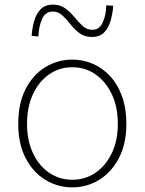

<svg xmlns="http://www.w3.org/2000/svg" viewBox="-20 -798 626 831"><path d="M293 13Q230 13 176.5 -19.5Q123 -52 91 -113.5Q59 -175 59 -262Q59 -351 91 -413Q123 -475 176.5 -507.5Q230 -540 293 -540Q340 -540 382.5 -521.5Q425 -503 457.5 -467.5Q490 -432 508.5 -380Q527 -328 527 -262Q527 -175 494.5 -113.5Q462 -52 409 -19.5Q356 13 293 13ZM293 -20Q349 -20 393.5 -50.5Q438 -81 464 -135.5Q490 -190 490 -262Q490 -335 464 -390Q438 -445 393.5 -476Q349 -507 293 -507Q237 -507 192.5 -476Q148 -445 122.5 -390Q97 -335 97 -262Q97 -190 122.5 -135.5Q148 -81 192.5 -50.5Q237 -20 293 -20ZM377 -638Q346 -638 324 -654.5Q302 -671 285 -693Q268 -715 250 -731.5Q232 -748 208 -748Q177 -748 162.5 -716.5Q148 -685 146 -640L117 -643Q119 -675 127.5 -706Q136 -737 155.5 -757.5Q175 -778 210 -778Q241 -778 263 -761.5Q285 -745 302.5 -723.5Q320 -702 338 -685.5Q356 -669 380 -669Q410 -669 424.5 -700.5Q439 -732 440 -775L470 -773Q468 -742 459.5 -711Q451 -680 432 -659Q413 -638 377 -638Z"/></svg>

Font: Noto Sans KR Thin
Style: Regular
Weight: 100
Designer: Ryoko NISHIZUKA 西塚涼子 (kana, bopomofo & ideographs); Paul D. Hunt (Latin, Greek & Cyrillic); Sandoll Communications 산돌커뮤니
Foundry: Adobe
Version: Version 2.004-H2;hotconv 1.0.118;makeotfexe 2.5.65603